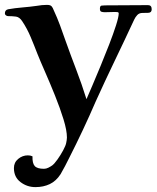

<svg xmlns="http://www.w3.org/2000/svg" viewBox="-20 -559 641 786"><path d="M601 -521Q601 -507 587 -506.5Q573 -506 563 -506Q550 -506 542 -497.5Q534 -489 529 -478Q490 -394 450 -311Q410 -228 372 -144Q347 -86 319.5 -27.5Q292 31 263 88Q255 104 246.5 120.5Q238 137 228 154Q210 182 184 194.5Q158 207 125 207Q91 207 64 186.5Q37 166 37 129Q37 106 54.5 91.5Q72 77 94 77Q105 77 113 81Q112 109 122 120.5Q132 132 160 132Q169 132 178 127.5Q187 123 194 118Q203 111 215.5 93.5Q228 76 238.5 56.5Q249 37 251 26Q252 21 253 15Q254 9 254 4Q254 -25 240 -70.5Q226 -116 205.5 -167Q185 -218 165 -263.5Q145 -309 133 -339Q120 -373 105.5 -407.5Q91 -442 71 -472Q60 -489 45.5 -491Q31 -493 13 -493Q9 -493 4.5 -496Q0 -499 0 -504Q0 -518 13 -521Q41 -526 71.5 -528.5Q102 -531 130 -535Q141 -537 151.5 -538Q162 -539 172 -539Q186 -539 191 -533.5Q196 -528 200 -517Q214 -487 225.5 -456Q237 -425 248 -393Q269 -334 292 -274Q315 -214 334 -153Q342 -171 357.5 -207.5Q373 -244 391.5 -288.5Q410 -333 427 -377Q444 -421 455 -455.5Q466 -490 466 -504Q466 -509 460 -509.5Q454 -510 451 -510Q441 -510 430.5 -509.5Q420 -509 409 -509Q401 -509 395 -511Q389 -513 389 -523Q389 -535 395.5 -536Q402 -537 410 -537Q454 -537 498.5 -537.5Q543 -538 586 -538Q601 -538 601 -521Z"/></svg>

Font: Kaisei HarunoUmi
Style: Bold
Weight: 700
Designer: Font-Kai, 金井和夫
Foundry: KAZUO KANAI
Version: Version 5.003